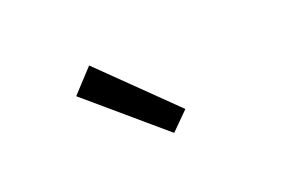

<svg xmlns="http://www.w3.org/2000/svg" viewBox="-45 -893 632 432"><g transform="rotate(-20 271.0 -677.0)"><path d="M314 -573 356 -615 186 -781 135 -726Z"/></g></svg>

Font: DAIFUKU Sans
Style: Regular
Weight: 400
Designer: Original font ‘Source Han Sans JP’ : Paul D. Hunt
Foundry: Daifuku
Version: Version 1.000